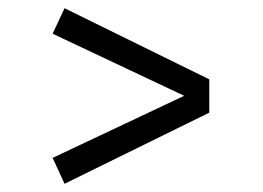

<svg xmlns="http://www.w3.org/2000/svg" viewBox="-20 -541 640 467"><path d="M108 -459 428 -308 108 -157 137 -94 489 -267V-348L137 -521Z"/></svg>

Font: LilGrotesk
Style: Regular
Weight: 400
Designer: Bastien Sozeau
Foundry: NBR — Bastien Sozeau
Version: Version 2.001